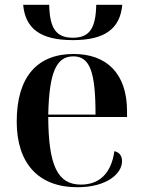

<svg xmlns="http://www.w3.org/2000/svg" viewBox="-20 -774 597 804"><path d="M285 -606C418 -606 483 -653 492 -754H383C381 -654 354 -616 285 -616C216 -616 188 -654 186 -754H77C86 -653 151 -606 285 -606ZM304 10C429 10 491 -48 491 -99C491 -119 482 -136 459 -141C445 -42 391 -1 319 -1C221 -1 183 -81 182 -284H512V-308C512 -466 427 -548 288 -548C136 -548 50 -452 50 -265C50 -91 140 10 304 10ZM380 -294H182C186 -472 216 -538 287 -538C357 -538 380 -472 380 -294Z"/></svg>

Font: Noto Serif Display SemiBold
Style: Regular
Weight: 600
Designer: Monotype Design Team
Foundry: Monotype Imaging Inc.
Version: Version 2.009